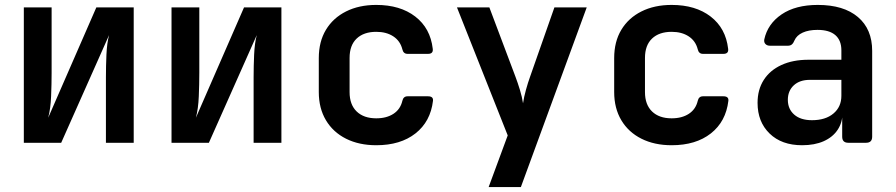

<svg xmlns="http://www.w3.org/2000/svg" viewBox="-20 -580 3640 780"><path d="M76.8 0V-550H189.7V-283.8Q189.7 -239.1 187.6 -188.7Q185.5 -138.3 175.8 -101.7L371.4 -550H523.2V0H410.3V-266.6Q410.3 -311.7 412.4 -358.3Q414.5 -404.9 423.1 -437.4L228.6 0Z M676.8 0V-550H789.7V-283.8Q789.7 -239.1 787.6 -188.7Q785.5 -138.3 775.8 -101.7L971.4 -550H1123.2V0H1010.3V-266.6Q1010.3 -311.7 1012.4 -358.3Q1014.5 -404.9 1023.1 -437.4L828.6 0Z M1508.6 10Q1438.5 10 1385.8 -16.5Q1333.1 -42.9 1304.1 -91.6Q1275.1 -140.3 1275.1 -205.9V-344.1Q1275.1 -410.7 1304.1 -458.9Q1333.1 -507.1 1385.8 -533.5Q1438.5 -560 1508.6 -560Q1605.8 -560 1667.1 -512.7Q1728.4 -465.3 1738 -382.2Q1741 -361.2 1719 -361.2H1635.6Q1618.8 -361.2 1614.6 -379.6Q1606 -413.7 1577.9 -432.2Q1549.8 -450.7 1508.6 -450.7Q1457.8 -450.7 1429 -423.4Q1400.2 -396 1400.2 -344.6V-205.9Q1400.2 -155 1429 -127.1Q1457.8 -99.3 1508.6 -99.3Q1550.4 -99.3 1578.5 -117.7Q1606.6 -136.1 1614.6 -170.4Q1618.8 -188.8 1635.6 -188.8H1719Q1741 -188.8 1739 -170.4Q1729 -86.1 1667.9 -38Q1606.8 10 1508.6 10Z M1965.1 180 2042.6 -29.9 1836.4 -550H1968L2074 -268.5Q2083.1 -244.4 2092.2 -214.8Q2101.2 -185.2 2104.8 -160.4Q2108.4 -185.2 2116.6 -214.8Q2124.8 -244.4 2133.5 -268.5L2232.3 -550H2363.6L2096 180Z M2708.6 10Q2638.5 10 2585.8 -16.5Q2533.1 -42.9 2504.1 -91.6Q2475.1 -140.3 2475.1 -205.9V-344.1Q2475.1 -410.7 2504.1 -458.9Q2533.1 -507.1 2585.8 -533.5Q2638.5 -560 2708.6 -560Q2805.8 -560 2867.1 -512.7Q2928.4 -465.3 2938 -382.2Q2941 -361.2 2919 -361.2H2835.6Q2818.8 -361.2 2814.6 -379.6Q2806 -413.7 2777.9 -432.2Q2749.8 -450.7 2708.6 -450.7Q2657.8 -450.7 2629 -423.4Q2600.2 -396 2600.2 -344.6V-205.9Q2600.2 -155 2629 -127.1Q2657.8 -99.3 2708.6 -99.3Q2750.4 -99.3 2778.5 -117.7Q2806.6 -136.1 2814.6 -170.4Q2818.8 -188.8 2835.6 -188.8H2919Q2941 -188.8 2939 -170.4Q2929 -86.1 2867.9 -38Q2806.8 10 2708.6 10Z M3238.5 10Q3155.3 10 3106.5 -37.5Q3057.6 -85 3057.6 -162Q3057.6 -215.9 3082.7 -255.1Q3107.7 -294.3 3154.3 -315.8Q3200.9 -337.3 3264.4 -337.3H3398.1V-375.6Q3398.1 -416.1 3373.5 -437.4Q3348.9 -458.6 3301 -458.6Q3265.4 -458.6 3240.9 -447.5Q3216.5 -436.4 3207.5 -415.7Q3203.3 -405 3197.1 -399.6Q3191 -394.2 3180.2 -394.2H3108.6Q3096.2 -394.2 3089.6 -401.2Q3082.9 -408.1 3084.9 -419.9Q3098.5 -482.9 3155.2 -521.5Q3211.9 -560 3302.2 -560Q3407.4 -560 3465.3 -510.8Q3523.2 -461.7 3523.2 -373.3V-24.7Q3523.2 0 3498.5 0H3426.1Q3401.4 0 3401.4 -24.7V-105.3H3381.2L3402.8 -122.9Q3402.8 -82.3 3382.8 -52.5Q3362.8 -22.6 3326.1 -6.3Q3289.4 10 3238.5 10ZM3278.7 -91.7Q3333.6 -91.7 3365.8 -118.8Q3398.1 -145.8 3398.1 -190.9V-255.6H3270.3Q3228.6 -255.6 3204.6 -233.2Q3180.6 -210.8 3180.6 -174.4Q3180.6 -137.1 3206.5 -114.4Q3232.3 -91.7 3278.7 -91.7Z"/></svg>

Font: Pitagon Sans Mono
Style: Regular
Weight: 400
Monospace: yes
Designer: Travis Tran
Foundry: Pitagon
Version: Version 1.001;gftools[0.9.26]